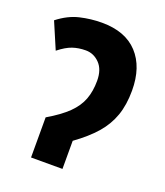

<svg xmlns="http://www.w3.org/2000/svg" viewBox="-109 -630 606 706"><g transform="rotate(20 194.0 -277.5)"><path d="M170 -555Q262 -555 310.5 -502.5Q359 -450 359 -358Q359 -302 344 -259.5Q329 -217 298 -181.5Q267 -146 217 -110V0H94V-157Q145 -187 173.5 -215Q202 -243 214 -275Q226 -307 226 -348Q226 -392 203 -415.5Q180 -439 149 -439Q121 -439 97.5 -431Q74 -423 45 -400L1 -503Q42 -535 84.5 -545Q127 -555 170 -555Z"/></g></svg>

Font: Noto Sans ExtraCondensed
Style: Bold
Weight: 700
Width: 2
Designer: Monotype Design Team
Foundry: Monotype Imaging Inc.
Version: Version 2.013; ttfautohint (v1.8.4.7-5d5b)